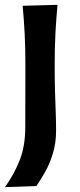

<svg xmlns="http://www.w3.org/2000/svg" viewBox="-20 -562 329 794"><path d="M0.5 211.9Q39.6 157.2 62 99.1Q84.5 41 84.5 -36.1L85 -289.1Q85 -364.7 82 -422.1Q79.1 -479.5 73.7 -538.1L217.8 -542Q212.4 -482.4 209.2 -424.3Q206.1 -366.2 206.1 -289.1Q206.1 -229 207.5 -182.9Q209 -136.7 210.4 -98.1Q211.9 -59.6 211.9 -21.5Q211.9 30.3 198.5 73.5Q185.1 116.7 166 150.1Q147 183.6 130.4 207.5Z"/></svg>

Font: Pinar SemiBold
Style: Regular
Weight: 600
Designer: Amin Abedi
Version: Version 3.000